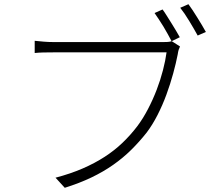

<svg xmlns="http://www.w3.org/2000/svg" viewBox="-20 -870 1040 913"><path d="M836 -649Q832 -641 829.5 -633Q827 -625 825 -611Q817 -570 803.5 -520.5Q790 -471 771.5 -420.5Q753 -370 729 -323Q705 -276 677 -239Q642 -195 603.5 -157Q565 -119 518 -86Q471 -53 414.5 -26Q358 1 288 23L244 -25Q316 -44 373.5 -69Q431 -94 478 -124.5Q525 -155 563 -191.5Q601 -228 633 -270Q660 -306 683.5 -351Q707 -396 725 -443Q743 -490 755 -536.5Q767 -583 772 -621H233Q206 -621 185.5 -620.5Q165 -620 145 -618V-676Q165 -674 187 -672Q209 -670 234 -670H758Q768 -670 777 -670.5Q786 -671 797 -674ZM876 -850Q885 -838 896 -821.5Q907 -805 918 -787Q929 -769 940 -751Q951 -733 959 -718L920 -701Q903 -732 880 -770Q857 -808 837 -833ZM753 -825Q762 -813 772.5 -796Q783 -779 794.5 -761Q806 -743 816.5 -725Q827 -707 835 -693L796 -674Q788 -689 778 -707.5Q768 -726 757 -744Q746 -762 735 -778.5Q724 -795 715 -808Z"/></svg>

Font: SpoqaHanSansJP-Light
Style: Regular
Weight: 300
Designer: [Source Han Sans]
Ryoko NISHIZUKA  (kana & ideographs); Paul D. Hunt (Latin, Greek & Cyrillic); Wenlong ZHANG  (bopomofo
Foundry: Spoqa (http://bi.spoqa.com)
Version: Version 1.002.20150607